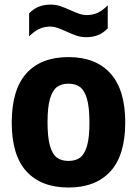

<svg xmlns="http://www.w3.org/2000/svg" viewBox="-20 -804 595 834"><path d="M31 -271Q31 -415 94.8 -485.5Q158.5 -556 277.5 -556Q396 -556 460 -484.8Q524 -413.5 524 -272.5Q524 -130.5 460 -60Q396 10.5 277.5 10.5Q159 10.5 95 -59.5Q31 -129.5 31 -271ZM368.5 -271Q368.5 -337 358 -374Q347.5 -411 327.8 -425.8Q308 -440.5 277.5 -440.5Q247 -440.5 227.2 -425.8Q207.5 -411 197 -374.5Q186.5 -338 186.5 -273Q186.5 -207.5 197 -170.8Q207.5 -134 227 -119.5Q246.5 -105 277.5 -105Q308.5 -105 328 -119.5Q347.5 -134 358 -170.2Q368.5 -206.5 368.5 -271ZM268.5 -667Q244.5 -678 229.2 -683.2Q214 -688.5 198.5 -688.5Q172 -688.5 150.2 -678.2Q128.5 -668 106.5 -646V-746Q125.5 -765.5 148 -774.8Q170.5 -784 200.5 -784Q222 -784 241 -777.8Q260 -771.5 286 -759.5Q311.5 -748.5 326 -743.5Q340.5 -738.5 356 -738.5Q383 -738.5 404.5 -748.5Q426 -758.5 448 -781V-681Q429 -661 406.5 -651.8Q384 -642.5 354 -642.5Q332.5 -642.5 313.5 -648.8Q294.5 -655 268.5 -667Z"/></svg>

Font: Encode Sans Semi Condensed
Style: Bold
Weight: 700
Width: 4
Designer: Multiple Designers
Foundry: Impallari Type
Version: Version 2.000